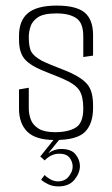

<svg xmlns="http://www.w3.org/2000/svg" viewBox="-20 -495 402 687"><path d="M177 6Q108 6 78 -23.5Q48 -53 48 -106V-175L83 -181V-107Q83 -86 90.5 -66.5Q98 -47 118.5 -34.5Q139 -22 177 -22Q224 -22 251 -38.5Q278 -55 278 -107Q278 -150 264 -171.5Q250 -193 212 -210Q206 -213 191.5 -219Q177 -225 160 -231.5Q143 -238 129.5 -244Q116 -250 110 -253Q87 -265 73.5 -278Q60 -291 54 -309.5Q48 -328 48 -355V-366Q48 -422 80.5 -448.5Q113 -475 183 -475Q253 -475 283 -450Q313 -425 313 -369V-296L278 -291V-365Q278 -413 253 -430Q228 -447 182 -447Q136 -447 115.5 -433Q95 -419 89 -399.5Q83 -380 83 -363Q83 -325 92.5 -309Q102 -293 129 -278Q143 -271 162.5 -263Q182 -255 201.5 -247.5Q221 -240 234 -234Q280 -212 296.5 -188Q313 -164 313 -117V-109Q313 -52 284 -23Q255 6 177 6ZM189 172Q169 172 153 164.5Q137 157 127 148L140 131Q145 138 159 146Q173 154 187 154Q212 154 226 136.5Q240 119 240 101Q240 84 229 69.5Q218 55 192 55Q176 55 162.5 62Q149 69 140 79L124 65L176 0H196L153 53Q175 38 199 38Q235 38 250.5 57.5Q266 77 266 99Q266 124 246.5 148Q227 172 189 172Z"/></svg>

Font: Smooch Sans Thin Light
Style: Regular
Weight: 300
Version: Version 1.010